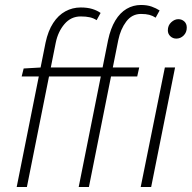

<svg xmlns="http://www.w3.org/2000/svg" viewBox="-20 -751 770 771"><path d="M47 0 163 -580Q173 -627 193.5 -658.5Q214 -690 242.5 -705.5Q271 -721 304 -721Q331 -721 350.5 -715Q370 -709 384 -699L368 -670Q356 -678 341 -681.5Q326 -685 304 -685Q265 -685 239 -654.5Q213 -624 204 -580L88 0ZM296 0 414 -590Q424 -637 443 -668.5Q462 -700 488.5 -715.5Q515 -731 546 -731Q571 -731 589 -724.5Q607 -718 621 -709L605 -680Q593 -688 579.5 -691.5Q566 -695 546 -695Q510 -695 487 -664.5Q464 -634 455 -590L337 0ZM67 -444 75 -476 144 -480H539L531 -444ZM545 0 642 -480H683L587 0ZM688 -596Q674 -596 664 -605.5Q654 -615 654 -629Q654 -649 667.5 -661.5Q681 -674 696 -674Q710 -674 720 -665Q730 -656 730 -640Q730 -621 717.5 -608.5Q705 -596 688 -596Z"/></svg>

Font: Source Sans 3 Light
Style: Italic
Weight: 300
Italic angle: -11°
Designer: Paul D. Hunt
Foundry: Adobe
Version: Version 3.046;hotconv 1.0.118;makeotfexe 2.5.65603